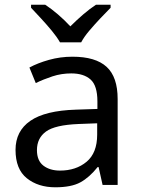

<svg xmlns="http://www.w3.org/2000/svg" viewBox="-20 -786 601 816"><path d="M288 -545Q386 -545 433 -502Q480 -459 480 -365V0H416L399 -76H395Q360 -32 321.5 -11Q283 10 215 10Q142 10 94 -28.5Q46 -67 46 -149Q46 -229 109 -272.5Q172 -316 303 -320L394 -323V-355Q394 -422 365 -448Q336 -474 283 -474Q241 -474 203 -461.5Q165 -449 132 -433L105 -499Q140 -518 188 -531.5Q236 -545 288 -545ZM314 -259Q214 -255 175.5 -227Q137 -199 137 -148Q137 -103 164.5 -82Q192 -61 235 -61Q303 -61 348 -98.5Q393 -136 393 -214V-262ZM235 -606Q222 -629 200 -655.5Q178 -682 154 -708Q130 -734 112 -753V-766H172Q198 -749 226 -725Q254 -701 279 -674Q306 -701 334 -725Q362 -749 388 -766H450V-753Q431 -734 406.5 -708Q382 -682 359.5 -655.5Q337 -629 325 -606Z"/></svg>

Font: Noto Sans Coptic
Style: Regular
Weight: 400
Designer: Monotype Design Team, Denis Moyogo Jacquerye
Foundry: Monotype Imaging Inc.
Version: Version 2.002; ttfautohint (v1.8.4.7-5d5b)